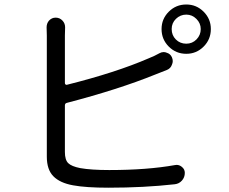

<svg xmlns="http://www.w3.org/2000/svg" viewBox="-20 -830 1040 871"><path d="M283.2 -363.3Q274.4 -361.3 274.4 -351.6V-140.6Q274.4 -104.5 289.6 -89.8Q304.7 -75.2 343.8 -67.4Q393.6 -58.6 475.6 -58.6Q647.5 -58.6 773.4 -81.1Q777.3 -82 781.2 -82Q793.9 -82 804.7 -73.2Q818.4 -62.5 818.4 -45.9Q818.4 -25.4 805.2 -10.7Q792 3.9 772.5 5.9Q632.8 21.5 471.7 21.5Q370.1 21.5 311.5 10.7Q252 0 222.2 -30.3Q192.4 -60.5 192.4 -119.1V-668.9L191.4 -706.1Q191.4 -723.6 202.1 -736.3Q214.8 -750 232.4 -750Q251 -750 263.7 -736.3Q275.4 -723.6 275.4 -706.1L274.4 -668.9V-453.1Q274.4 -449.2 277.3 -446.8Q280.3 -444.3 283.2 -445.3Q505.9 -501 654.3 -565.4Q679.7 -575.2 704.1 -588.9Q712.9 -593.8 722.7 -593.8Q729.5 -593.8 736.3 -590.8Q752.9 -585.9 759.8 -570.3Q763.7 -561.5 763.7 -552.7Q763.7 -544.9 759.8 -536.1Q753.9 -519.5 737.3 -512.7Q704.1 -499 682.6 -491.2Q518.6 -424.8 283.2 -363.3ZM825.2 -631.8Q852.5 -631.8 871.6 -651.4Q890.6 -670.9 890.6 -698.2Q890.6 -724.6 871.1 -744.1Q851.6 -763.7 825.2 -763.7Q797.9 -763.7 778.3 -744.6Q758.8 -725.6 758.8 -698.2Q758.8 -669.9 777.8 -650.9Q796.9 -631.8 825.2 -631.8ZM825.2 -809.6Q871.1 -809.6 903.8 -776.9Q936.5 -744.1 936.5 -698.2Q936.5 -651.4 903.8 -618.7Q871.1 -585.9 825.2 -585.9Q778.3 -585.9 745.6 -618.7Q712.9 -651.4 712.9 -698.2Q712.9 -744.1 745.6 -776.9Q778.3 -809.6 825.2 -809.6Z"/></svg>

Font: Gen Jyuu GothicX Regular
Style: Regular
Weight: 400
Designer: [Source Han Sans]
Ryoko NISHIZUKA  (kana & ideographs); Paul D. Hunt (Latin, Greek & Cyrillic); Wenlong ZHANG  (bopomofo
Version: Version 1.002.20150607